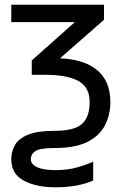

<svg xmlns="http://www.w3.org/2000/svg" viewBox="-20 -556 538 816"><path d="M215 240Q134 240 81 211.5Q28 183 28 121Q28 88 43.5 60.5Q59 33 99 16.5Q139 0 212 0Q295 0 328 -29Q361 -58 361 -122Q361 -186 313 -212Q265 -238 174 -238H115V-299L298 -462H28V-536H422V-472L235 -308Q339 -304 394 -257Q449 -210 449 -123Q449 -67 425.5 -22.5Q402 22 350.5 47.5Q299 73 214 73Q150 73 130.5 86Q111 99 111 121Q111 142 137.5 154.5Q164 167 216 167Q267 167 307.5 155.5Q348 144 376 131V211Q348 224 307.5 232Q267 240 215 240Z"/></svg>

Font: Noto IKEA Latin
Style: Regular
Weight: 400
Designer: Monotype Design Team
Foundry: Monotype Imaging Inc.
Version: Version 1.0